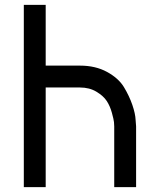

<svg xmlns="http://www.w3.org/2000/svg" viewBox="-20 -770 658 790"><path d="M78 0V-750H168V-500H309Q373 -500 420.5 -474Q468 -448 490 -411.5Q512 -375 524.5 -338.5Q537 -302 538 -276L540 -250V0H450V-250Q450 -257 449 -267.5Q448 -278 440.5 -305.5Q433 -333 419.5 -354Q406 -375 377 -392.5Q348 -410 309 -410H168V0Z"/></svg>

Font: Hermit
Style: Regular
Weight: 400
Designer: Pablo Caro
Version: Version 2.000;PS 002.000;hotconv 1.0.88;makeotf.lib2.5.64775